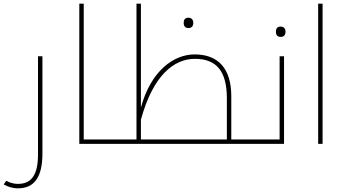

<svg xmlns="http://www.w3.org/2000/svg" viewBox="-54 -780 1869 1041"><path d="M44 241C132 241 176 180 176 53V-475H152V58C152 161 121 217 44 217C14 217 -8 207 -20 200L-34 220C-12 232 11 241 44 241Z M544 -24H400V-760H376V0H544C547 0 549 -2 549 -5V-20C549 -23 547 -24 544 -24Z M968 -628C982 -628 994 -635 994 -656C994 -678 979 -684 968 -684C952 -684 942 -676 942 -656C942 -636 952 -628 968 -628Z M534 0H1328C1331 0 1333 -2 1333 -5V-20C1333 -23 1331 -24 1328 -24H1200V-258C1200 -411 1127 -485 1001 -485C888 -485 764 -396 710 -197V-760H686V-24H534C531 -24 529 -23 529 -20V-5C529 -2 531 0 534 0ZM1176 -24H710V-131C776 -373 890 -461 1003 -461C1119 -461 1176 -395 1176 -247Z M1468 -580C1482 -580 1494 -587 1494 -608C1494 -630 1479 -636 1468 -636C1452 -636 1442 -628 1442 -608C1442 -588 1452 -580 1468 -580Z M1318 0H1486V-475H1462V-24H1318C1315 -24 1313 -23 1313 -20V-5C1313 -2 1315 0 1318 0Z M1671 -760V0H1695V-760Z"/></svg>

Font: Noto Kufi Arabic Thin
Style: Regular
Weight: 100
Designer: Monotype Design Team, David Williams, Khaled Hosny
Foundry: Google LLC
Version: Version 2.109